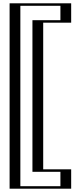

<svg xmlns="http://www.w3.org/2000/svg" viewBox="-20 -880 488 1160"><path d="M63 -860H385V-743H216V143H385V260H63ZM78 -845H370V-758H201V158H370V245H78ZM78 -845V245H370V158H201V-758H370V-845ZM63 -860V260H385V143H216V-743H385V-860ZM103 -845H345V-758H176V158H345V245H103ZM38 -860V260H410V143H241V-743H410V-860Z"/></svg>

Font: Hussar Outliner
Style: Regular
Weight: 700
Foundry: Cannot Into Space Fonts
Version: Version 0.92